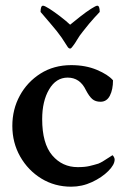

<svg xmlns="http://www.w3.org/2000/svg" viewBox="-20 -666 465 691"><path d="M236.3 5.9Q176.8 5.9 128.9 -23.4Q81.1 -52.7 52.7 -102.5Q24.4 -152.3 24.4 -212.9Q24.4 -272.5 51.3 -321.8Q78.1 -371.1 126 -401.4Q173.8 -431.6 236.3 -431.6Q288.1 -431.6 328.6 -414.6Q369.1 -397.5 386.7 -377Q386.7 -343.8 375.5 -321.8Q364.3 -299.8 341.8 -299.8Q323.2 -299.8 312 -309.6Q300.8 -319.3 289.1 -341.8Q267.6 -386.7 223.6 -386.7Q181.6 -386.7 156.7 -344.2Q131.8 -301.8 131.8 -237.3Q131.8 -149.4 168 -106.9Q204.1 -64.5 259.8 -64.5Q285.2 -64.5 301.8 -68.4Q318.4 -72.3 334 -77.1Q341.8 -80.1 353.5 -87.4Q365.2 -94.7 375 -101.1Q384.8 -107.4 384.8 -107.4Q386.7 -106.4 389.6 -101.6Q392.6 -96.7 392.6 -91.8Q392.6 -73.2 369.6 -50.3Q346.7 -27.3 311 -10.7Q275.4 5.9 236.3 5.9ZM232.4 -491.2Q226.6 -491.2 221.7 -500Q210.9 -517.6 201.7 -530.8Q192.4 -543.9 184.6 -553.7Q174.8 -565.4 160.2 -583Q145.5 -600.6 126 -623Q126 -645.5 134.8 -645.5Q140.6 -645.5 158.2 -634.3Q175.8 -623 196.8 -606.9Q217.8 -590.8 232.4 -577.1Q249 -590.8 269.5 -606.9Q290 -623 307.6 -634.3Q325.2 -645.5 330.1 -645.5Q338.9 -645.5 338.9 -623Q336.9 -621.1 319.8 -602.5Q302.7 -584 278.3 -552.7Q265.6 -537.1 257.8 -523.4Q250 -509.8 242.2 -500Q236.3 -491.2 232.4 -491.2Z"/></svg>

Font: Crimson Text SemiBold
Style: Regular
Weight: 600
Designer: Sebastian Kosch
Foundry: Sebastian Kosch
Version: Version 1.100; ttfautohint (v1.8.4)